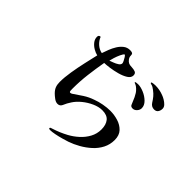

<svg xmlns="http://www.w3.org/2000/svg" viewBox="-155 -988 1310 1310"><g transform="rotate(45 500.0 -333.0)"><path d="M470 -618Q470 -623 464 -635.5Q458 -648 450.5 -659.5Q443 -671 438 -672Q430 -667 420 -645.5Q410 -624 403 -601.5Q396 -579 394 -568Q404 -572 422 -578.5Q440 -585 455 -595Q470 -605 470 -618ZM803 -211Q803 -167 784 -130Q765 -93 733 -64Q701 -35 663 -13.5Q625 8 587 21Q572 26 544 34Q516 42 488 47.5Q460 53 444 53Q440 53 435 52Q430 51 430 46Q430 41 436 39Q442 37 445 36Q474 27 500 16Q526 5 552 -9Q587 -28 618 -56Q649 -84 668.5 -120Q688 -156 688 -198Q688 -243 667 -269Q646 -295 599 -295Q566 -295 529 -278.5Q492 -262 461 -236.5Q430 -211 412 -183Q395 -158 383 -129Q374 -109 352 -109Q335 -109 317.5 -122Q300 -135 289 -146Q271 -164 264 -182.5Q257 -201 257 -226Q257 -270 266 -325.5Q275 -381 287.5 -436.5Q300 -492 310 -535Q291 -539 269.5 -551.5Q248 -564 233.5 -582.5Q219 -601 219 -623Q219 -642 237 -641Q247 -614 270 -593.5Q293 -573 321 -568Q328 -589 338 -615Q348 -641 362.5 -664.5Q377 -688 397 -703.5Q417 -719 444 -719Q458 -719 465.5 -715Q473 -711 473 -696Q473 -681 482.5 -668Q492 -655 505 -649Q515 -645 533.5 -644.5Q552 -644 567 -638.5Q582 -633 582 -613Q582 -591 557.5 -575.5Q533 -560 498 -550.5Q463 -541 430 -536.5Q397 -532 380 -532Q368 -464 359.5 -395Q351 -326 351 -257Q351 -251 351.5 -237.5Q352 -224 361 -224Q364 -224 367 -225.5Q370 -227 373 -228Q406 -251 439 -272.5Q472 -294 511 -307Q540 -318 575 -324.5Q610 -331 641 -331Q679 -331 716.5 -319.5Q754 -308 778.5 -282Q803 -256 803 -211ZM780 -495Q780 -478 767 -463.5Q754 -449 737 -449Q720 -449 714.5 -460.5Q709 -472 704 -485Q699 -499 692 -513Q685 -527 677 -540Q670 -551 656.5 -563.5Q643 -576 632 -580Q629 -581 625 -582.5Q621 -584 621 -587Q621 -591 633 -592Q645 -593 648 -593Q672 -593 703 -580Q734 -567 757 -544.5Q780 -522 780 -495ZM883 -593Q883 -575 874 -561.5Q865 -548 845 -548Q819 -548 804 -571Q791 -592 778.5 -607Q766 -622 746 -637Q737 -644 728.5 -649Q720 -654 709 -656Q707 -657 704 -658Q701 -659 701 -663Q701 -668 716 -669.5Q731 -671 735 -671Q778 -671 815 -656Q827 -652 843 -642.5Q859 -633 871 -620.5Q883 -608 883 -593Z"/></g></svg>

Font: Kaisei HarunoUmi Medium
Style: Regular
Weight: 500
Designer: Font-Kai, 金井和夫
Foundry: KAZUO KANAI
Version: Version 5.003